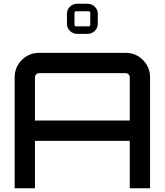

<svg xmlns="http://www.w3.org/2000/svg" viewBox="-20 -1001 876 1021"><path d="M188 -720H648Q702 -720 740 -682Q778 -644 778 -590V0H670V-252H166V0H58V-590Q58 -644 96 -682Q134 -720 188 -720ZM166 -360H670V-590Q670 -599 663.5 -605.5Q657 -612 648 -612H188Q179 -612 172.5 -605.5Q166 -599 166 -590ZM390 -981H446Q468 -981 484 -965.5Q500 -950 500 -928V-874Q500 -852 484 -836.5Q468 -821 446 -821H390Q368 -821 352 -836.5Q336 -852 336 -874V-928Q336 -950 352 -965.5Q368 -981 390 -981ZM385 -861H451Q460 -861 460 -871V-931Q460 -941 451 -941H385Q376 -941 376 -931V-871Q376 -861 385 -861Z"/></svg>

Font: Orbitron
Style: Regular
Weight: 500
Designer: Matt McInerney
Foundry: Matt McInerney
Version: 1.000